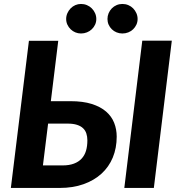

<svg xmlns="http://www.w3.org/2000/svg" viewBox="-20 -926 887 946"><path d="M33.5 0ZM267 -725 230.5 -427.5H327Q388.5 -427.5 432 -413.8Q475.5 -400 502.8 -376.2Q530 -352.5 542.5 -320.8Q555 -289 555 -253Q555 -196.5 535.8 -150Q516.5 -103.5 480 -70.2Q443.5 -37 391.5 -18.5Q339.5 0 274 0H33.5L122.5 -725ZM217 -317 191.5 -111H288.5Q321 -111 344.2 -119.8Q367.5 -128.5 382.2 -144.5Q397 -160.5 403.8 -183.2Q410.5 -206 410.5 -234.5Q410.5 -253 405.5 -268.2Q400.5 -283.5 389.2 -294.2Q378 -305 359.2 -311Q340.5 -317 313 -317ZM738 0H592.5L681 -725.5H826.5ZM454.5 -832.5Q454.5 -817.5 448.5 -804.5Q442.5 -791.5 432.2 -781.8Q422 -772 408.2 -766.5Q394.5 -761 379 -761Q364.5 -761 351.2 -766.5Q338 -772 328 -781.8Q318 -791.5 312 -804.5Q306 -817.5 306 -832.5Q306 -847.5 312 -861Q318 -874.5 328 -884.8Q338 -895 351.2 -900.8Q364.5 -906.5 379 -906.5Q394.5 -906.5 408.2 -900.8Q422 -895 432.2 -884.8Q442.5 -874.5 448.5 -861Q454.5 -847.5 454.5 -832.5ZM658 -832.5Q658 -817.5 652 -804.5Q646 -791.5 636 -781.8Q626 -772 612.2 -766.5Q598.5 -761 583 -761Q568 -761 554.5 -766.5Q541 -772 531 -781.8Q521 -791.5 515.2 -804.5Q509.5 -817.5 509.5 -832.5Q509.5 -847.5 515.2 -861Q521 -874.5 531 -884.8Q541 -895 554.5 -900.8Q568 -906.5 583 -906.5Q598.5 -906.5 612.2 -900.8Q626 -895 636 -884.8Q646 -874.5 652 -861Q658 -847.5 658 -832.5Z"/></svg>

Font: Lato Heavy
Style: Italic
Weight: 800
Italic angle: -7°
Designer: Lukasz Dziedzic
Foundry: tyPoland Lukasz Dziedzic
Version: Version 2.007; 2014-02-27